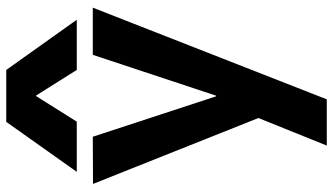

<svg xmlns="http://www.w3.org/2000/svg" viewBox="-240 -590 1040 599"><g transform="rotate(-90 279.5 -290.0)"><path d="M125.3 210 211.3 -3.3 5.7 -519.3 152.9 -520 279 -135.3H281L408.4 -520H555.6L269.6 210ZM43.4 -570 199.3 -790H361.3L517.9 -570H361.3L281.6 -696.7H279.6L200 -570Z"/></g></svg>

Font: M PLUS 1 Thin
Style: Regular
Weight: 100
Designer: Coji Morishita
Foundry: UNDERFOREST DESIGN
Version: Version 1.001